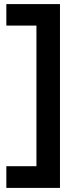

<svg xmlns="http://www.w3.org/2000/svg" viewBox="-20 -727 383 938"><path d="M273 191H11V85H158V-602H11V-707H273Z"/></svg>

Font: Hind Guntur SemiBold
Style: Regular
Weight: 600
Designer: Manushi Parikh, Hitesh Malaviya
Foundry: Indian Type Foundry
Version: Version 1.000;PS 1.0;hotconv 1.0.86;makeotf.lib2.5.63406; tt